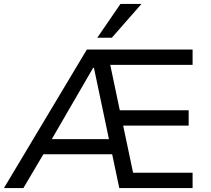

<svg xmlns="http://www.w3.org/2000/svg" viewBox="-28 -957 1075 977"><path d="M-8 0 414 -705H952V-627H496L525 -665L587 -370L541 -396H932V-318H556L593 -345L657 -41L613 -78H952V0H579L536 -204L568 -172H172L211 -203L91 0ZM446 -612 224 -229 206 -249H547L531 -227L450 -612ZM467 -765 585 -937H692L541 -765Z"/></svg>

Font: Nunito Sans 8pt
Style: Regular
Weight: 400
Version: Version 3.101;gftools[0.9.27]